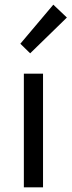

<svg xmlns="http://www.w3.org/2000/svg" viewBox="-20 -801 306 821"><path d="M82 0V-486H164V0ZM109 -573 67 -614 208 -781 266 -726Z"/></svg>

Font: Giro Regular
Style: Regular
Weight: 400
Designer: Paul D. Hunt
Foundry: Adobe Systems Incorporated
Version: Version 1.000;PS 1.0;hotconv 1.0.88;makeotf.lib2.5.647800